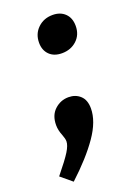

<svg xmlns="http://www.w3.org/2000/svg" viewBox="-168 -538 556 773"><g transform="rotate(-20 110.5 -151.0)"><path d="M106 -148Q136 -148 156 -129.5Q176 -111 176 -75Q176 -20 132 43.5Q88 107 10 179L-38 139Q6 85 22 59Q38 33 38 16Q38 5 31 -13Q21 -37 21 -59Q21 -101 46.5 -124.5Q72 -148 106 -148ZM70 -394Q70 -432 95.5 -456.5Q121 -481 159 -481Q192 -481 212 -461.5Q232 -442 232 -408Q232 -370 206.5 -346.5Q181 -323 143 -323Q109 -323 89.5 -342.5Q70 -362 70 -394Z"/></g></svg>

Font: Bitter Pro
Style: Bold Italic
Weight: 700
Italic angle: -9°
Designer: Sol Matas, and Bitter project Authors
Foundry: Sol Matas
Version: Version 1.010